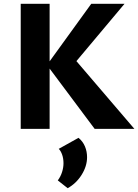

<svg xmlns="http://www.w3.org/2000/svg" viewBox="-20 -678 727 1010"><path d="M478 0 227 -336 460 -658H635L348 -316L355 -388L687 0ZM89 0V-658H241V0ZM336 312 284 271Q299 251 306.5 227Q314 203 314 181Q314 156 307 136Q300 116 289 105L393 47Q416 66 427 92.5Q438 119 438 149Q438 196 409.5 241.5Q381 287 336 312Z"/></svg>

Font: Ysabeau ExtraBold
Style: Regular
Weight: 800
Designer: Christian Thalmann (Catharsis Fonts)
Version: Version 2.002